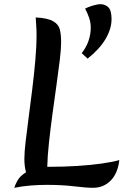

<svg xmlns="http://www.w3.org/2000/svg" viewBox="-20 -885 588 914"><path d="M48 9Q51 -3 63 -25Q75 -47 104 -65Q96 -91 96 -129Q96 -160 102 -211.5Q108 -263 116.5 -327Q125 -391 133.5 -460Q142 -529 148 -596Q154 -663 154 -720Q154 -741 152.5 -762Q151 -783 150 -802Q207 -799 233 -784Q259 -769 265 -744Q271 -719 271 -684Q271 -652 264.5 -598Q258 -544 248.5 -477.5Q239 -411 229.5 -340.5Q220 -270 213 -205Q206 -140 205 -91Q210 -91 215 -91Q283 -91 347.5 -95Q412 -99 464.5 -106.5Q517 -114 548 -123Q541 -60 507 -25.5Q473 9 423 9Q391 9 333.5 2Q276 -5 203 -5Q166 -5 127 -2Q88 1 48 9ZM385 -844Q400 -852 422 -858.5Q444 -865 459 -865Q480 -865 495.5 -850.5Q511 -836 511 -794Q511 -748 482.5 -699.5Q454 -651 397 -606L369 -632Q391 -660 401.5 -691Q412 -722 412 -753Q412 -778 404 -801Q396 -824 385 -844Z"/></svg>

Font: Merienda Medium
Style: Regular
Weight: 500
Designer: Eduardo Rodriguez Tunni
Foundry: Eduardo Rodriguez Tunni
Version: Version 2.001; ttfautohint (v1.8.4.7-5d5b)